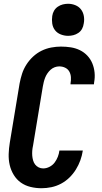

<svg xmlns="http://www.w3.org/2000/svg" viewBox="-20 -990 540 1018"><path d="M200 8Q170 8 141.5 1Q113 -6 90.5 -22Q68 -38 53 -62.5Q38 -87 31.5 -115Q25 -143 26 -173.5Q27 -204 32 -234L84 -548Q89 -574 97 -599Q105 -624 120 -647.5Q135 -671 155.5 -690Q176 -709 200.5 -721Q225 -733 251.5 -738Q278 -743 303 -743Q330 -743 355.5 -739Q381 -735 403.5 -724Q426 -713 443 -695Q460 -677 469.5 -654Q479 -631 481.5 -605Q484 -579 479 -553L478 -543H354V-548Q357 -564 356 -580.5Q355 -597 347.5 -610.5Q340 -624 325.5 -631Q311 -638 294 -638Q282 -638 270 -633.5Q258 -629 248.5 -620.5Q239 -612 231.5 -601Q224 -590 219.5 -578.5Q215 -567 212 -555Q209 -543 207 -531L155 -217Q152 -204 151 -190.5Q150 -177 151 -164.5Q152 -152 155.5 -139.5Q159 -127 166.5 -117.5Q174 -108 185 -102.5Q196 -97 209 -97Q226 -97 242.5 -105.5Q259 -114 269.5 -128Q280 -142 286.5 -158.5Q293 -175 295 -192H419V-191Q415 -165 406 -140Q397 -115 382.5 -91.5Q368 -68 348 -48.5Q328 -29 303.5 -16Q279 -3 252.5 2.5Q226 8 200 8ZM341 -800Q321 -800 302 -807.5Q283 -815 271.5 -830Q260 -845 257 -865Q254 -885 257 -905Q259 -920 266.5 -933Q274 -946 286.5 -954.5Q299 -963 313 -966.5Q327 -970 341 -970Q361 -970 379.5 -962.5Q398 -955 409.5 -940Q421 -925 424.5 -905Q428 -885 424 -865Q422 -850 415 -837Q408 -824 395.5 -815.5Q383 -807 369 -803.5Q355 -800 341 -800Z"/></svg>

Font: Iosevka Extrabold Oblique
Style: Regular
Weight: 800
Italic angle: -9°
Monospace: yes
Designer: Belleve Invis
Foundry: Belleve Invis
Version: Version 32.5.0; ttfautohint (v1.8.4)